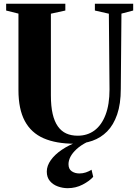

<svg xmlns="http://www.w3.org/2000/svg" viewBox="-20 -763 743 1030"><path d="M380 8Q281 8 214 -21.2Q147 -50.5 113 -114Q79 -177.5 79 -279.5V-690L13 -706.5V-743H330.5V-706.5L253 -689.5V-251Q253 -193 262.5 -152Q272 -111 290.5 -85Q309 -59 335.5 -47Q362 -35 397 -35Q448.5 -35 486.8 -63.2Q525 -91.5 546.2 -147Q567.5 -202.5 567.5 -283L564 -689.5L489 -706.5V-743H694.5V-706.5L631.5 -690L628 -286.5Q628 -205.5 608.5 -149Q589 -92.5 554.8 -58Q520.5 -23.5 475.5 -7.8Q430.5 8 380 8ZM343 246.5Q316.5 246.5 290.5 237.2Q264.5 228 247.8 208.2Q231 188.5 231 157.5Q231 126.5 252.5 96.2Q274 66 311.2 40.8Q348.5 15.5 393.5 -1L415 -5L447.5 -1Q413 16.5 391 36.8Q369 57 358.2 77.5Q347.5 98 347.5 118Q347.5 144 364.8 155.8Q382 167.5 406 167.5Q424 167.5 440.5 162Q457 156.5 471 147.5L480 185.5Q460.5 208 423.5 227.2Q386.5 246.5 343 246.5Z"/></svg>

Font: Merriweather 96pt ExtraBold
Style: Regular
Weight: 800
Version: Version 2.100